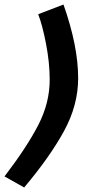

<svg xmlns="http://www.w3.org/2000/svg" viewBox="-57 -777 381 850"><path d="M50 53 -37 4Q63 -127 113 -224.5Q163 -322 163 -424Q163 -500 146.5 -584.5Q130 -669 112 -714L224 -757Q289 -573 289 -431Q289 -311 226 -196Q163 -81 50 53Z"/></svg>

Font: Raleway-v4020
Style: Bold Italic
Weight: 700
Italic angle: -12°
Designer: Matt McInerney, Pablo Impallari, Rodrigo Fuenzalida
Foundry: Matt McInerney, Pablo Impallari, Rodrigo Fuenzalida
Version: Version 4.020;PS 004.020;hotconv 1.0.88;makeotf.lib2.5.64775